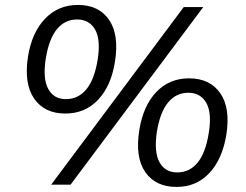

<svg xmlns="http://www.w3.org/2000/svg" viewBox="-20 -733 977 762"><path d="M260 0H183L709.3 -705H786.7ZM239.2 -282.4Q156.5 -282.4 115.5 -341.6Q74.5 -400.8 91.1 -508.4Q106.5 -604.3 158.9 -658.9Q211.3 -713.4 289.2 -713.4Q372.3 -713.4 412.8 -654.4Q453.3 -595.5 436.3 -488.4Q421.3 -392.4 369.7 -337.4Q318.1 -282.4 239.2 -282.4ZM241.5 -339.6Q290.7 -339.6 322.9 -378.8Q355 -417.9 367.6 -496.1Q380.2 -575.9 357.4 -615.8Q334.5 -655.7 285.8 -655.7Q237.7 -655.7 206 -617.3Q174.3 -578.8 161.7 -500.8Q149.2 -420.9 171.3 -380.3Q193.4 -339.6 241.5 -339.6ZM680.6 8.9Q597.4 8.9 556.4 -50.3Q515.5 -109.5 533 -217.5Q548.5 -313.5 600.3 -367.8Q652.2 -422.1 730.1 -422.1Q813.3 -422.1 854.2 -363.1Q895.2 -304.1 878.2 -197.5Q862.2 -101.1 810.8 -46.1Q759.4 8.9 680.6 8.9ZM683.4 -48.7Q732.6 -48.7 764.5 -87.9Q796.4 -127 808.5 -205.2Q821.6 -284.5 798.7 -324.7Q775.9 -364.9 727.2 -364.9Q679.1 -364.9 647.2 -326.4Q615.2 -288 602.6 -209.9Q590.6 -129.6 612.9 -89.2Q635.3 -48.7 683.4 -48.7Z"/></svg>

Font: Mulish ExtraLight
Style: Italic
Weight: 200
Italic angle: -9°
Designer: Vernon Adams
Foundry: Vernon Adams
Version: Version 3.603